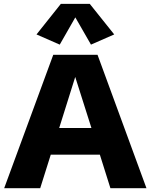

<svg xmlns="http://www.w3.org/2000/svg" viewBox="-20 -992 794 1012"><path d="M2 0 260.7 -703.1H494.1L752 0H562L506.3 -176.8H247.6L191.9 0ZM376.5 -586.4 292 -317.4H461.9ZM294.9 -756.8 172.4 -810.5 300.8 -971.7H453.1L582 -810.5L459.5 -756.8L377 -900.4Z"/></svg>

Font: Schibsted Grotesk ExtraBold
Style: Regular
Weight: 800
Designer: Bakken & Baeck AS, Henrik Kongsvoll
Foundry: Schibsted ASA
Version: Version 1.100; ttfautohint (v1.8.4.7-5d5b);gftools[0.9.25]